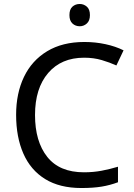

<svg xmlns="http://www.w3.org/2000/svg" viewBox="-20 -935 672 965"><path d="M403 -645Q288 -645 222 -568Q156 -491 156 -357Q156 -224 217.5 -146.5Q279 -69 402 -69Q449 -69 491 -77Q533 -85 573 -97V-19Q533 -4 490.5 3Q448 10 389 10Q280 10 207 -35Q134 -80 97.5 -163Q61 -246 61 -358Q61 -466 100.5 -548.5Q140 -631 217 -677.5Q294 -724 404 -724Q459 -724 510 -713Q561 -702 601 -682L565 -606Q532 -621 491.5 -633Q451 -645 403 -645ZM381 -915Q401 -915 416.5 -901.5Q432 -888 432 -859Q432 -831 416.5 -817Q401 -803 381 -803Q359 -803 344 -817Q329 -831 329 -859Q329 -888 344 -901.5Q359 -915 381 -915Z"/></svg>

Font: Noto Sans Bassa Vah
Style: Regular
Weight: 400
Designer: Monotype Design Team
Foundry: Monotype Imaging Inc.
Version: Version 2.002